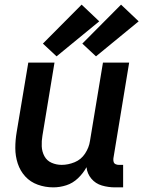

<svg xmlns="http://www.w3.org/2000/svg" viewBox="-20 -800 618 828"><path d="M210 8Q238 8 266 -1Q294 -10 316.5 -31.5Q339 -53 353 -79Q356 -51 374 -29.5Q392 -8 419.5 0Q447 8 476 8H511V-89H492Q485 -89 478.5 -92Q472 -95 470 -102Q468 -109 469 -117L537 -530H424L368 -192Q364 -164 347 -138Q330 -112 302 -100.5Q274 -89 246 -89Q223 -89 202.5 -98Q182 -107 171.5 -126.5Q161 -146 160 -169Q159 -192 163 -215L215 -530H102L52 -231Q46 -196 46 -161.5Q46 -127 56.5 -95Q67 -63 89 -39Q111 -15 143 -3.5Q175 8 210 8ZM394 -557 578 -708 502 -780 335 -612ZM224 -557 408 -708 332 -780 165 -612Z"/></svg>

Font: Iosevka Sparkle Semibold
Style: Italic
Weight: 600
Italic angle: -9°
Designer: Belleve Invis
Foundry: Belleve Invis
Version: Version 4.5.0; ttfautohint (v1.8.3)